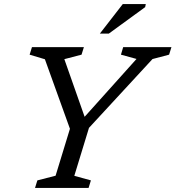

<svg xmlns="http://www.w3.org/2000/svg" viewBox="-20 -923 862 943"><path d="M650.5 -633.5 574 -654.5 585 -691.5H822L810.5 -654.5L729 -633L417 -295L345 -59.5L426.5 -37L415 0H152L163.5 -37L253 -60L323.5 -290.5L200.5 -632L125.5 -654.5L137 -691.5H392L380.5 -654.5L296 -632.5L403.5 -327L376 -327.5ZM470.5 -758 583 -903H696L693 -888L514.5 -758Z"/></svg>

Font: Newsreader 11pt
Style: Italic
Weight: 400
Italic angle: -17°
Version: Version 1.003